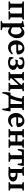

<svg xmlns="http://www.w3.org/2000/svg" viewBox="2452 -2961 743 5687"><g transform="rotate(90 2823.5 -117.5)"><path d="M314 0V-35.6Q378.4 -48.3 378.4 -64.5V-395.5H205.1V-65.4Q205.1 -59.6 219.7 -51Q234.4 -42.5 270 -35.6V0H23.4V-35.6Q56.2 -42.5 72 -50.8Q87.9 -59.1 87.9 -65.4V-389.2Q87.9 -395.5 72.8 -403.8Q57.6 -412.1 23.4 -418.5V-454.1H560.5V-418.5Q527.3 -412.1 511.5 -403.8Q495.6 -395.5 495.6 -388.7V-65.4Q495.6 -59.6 510.3 -51Q524.9 -42.5 560.5 -35.6V0Z M920.9 14.6Q892.1 14.6 861.6 2Q831.1 -10.7 788.6 -40.5V168.5Q788.6 176.3 806.9 184.1Q825.2 191.9 871.1 198.7V234.4H606.9V198.7Q671.4 183.1 671.4 168.5V-336.4Q671.4 -360.8 668.2 -373.8Q665 -386.7 651.4 -392.3Q637.7 -397.9 606.9 -399.4V-433.6Q644 -438.5 668.9 -443.1Q693.8 -447.8 714.8 -453.9Q735.8 -460 760.7 -468.8L781.2 -448.2L785.6 -388.2Q839.8 -435.5 879.2 -452.1Q918.5 -468.8 946.3 -468.8Q990.7 -468.8 1028.1 -444.6Q1065.4 -420.4 1088.1 -370.6Q1110.8 -320.8 1110.8 -244.1Q1110.8 -195.8 1092.8 -149.9Q1074.7 -104 1045.9 -66.7Q1017.1 -29.3 983.9 -7.3Q950.7 14.6 920.9 14.6ZM887.7 -385.7Q876 -385.7 864 -381.8Q852.1 -377.9 834.7 -366.2Q817.4 -354.5 788.6 -331.1V-111.3Q823.2 -91.3 845.7 -81.8Q868.2 -72.3 884.3 -69.8Q900.4 -67.4 916 -67.4Q953.6 -67.4 977.3 -103.8Q1001 -140.1 1001 -208Q1001 -270.5 984.1 -309.6Q967.3 -348.6 941.4 -367.2Q915.5 -385.7 887.7 -385.7Z M1594.7 -268.6Q1585.9 -258.3 1564 -246.3Q1542 -234.4 1526.4 -228.5H1231.4L1232.4 -283.2H1459.5Q1470.7 -283.2 1474.4 -286.9Q1478 -290.5 1478 -300.8Q1478 -320.3 1470.5 -345.9Q1462.9 -371.6 1444.1 -390.9Q1425.3 -410.2 1392.1 -410.2Q1338.9 -410.2 1317.1 -363.5Q1295.4 -316.9 1295.4 -239.3Q1295.4 -165 1326.9 -116.2Q1358.4 -67.4 1418 -67.4Q1438.5 -67.4 1458 -71Q1477.5 -74.7 1502.9 -87.4Q1528.3 -100.1 1566.4 -126.5Q1572.8 -123 1581.3 -111.1Q1589.8 -99.1 1591.8 -95.2Q1546.4 -49.3 1512.7 -25.6Q1479 -2 1447.5 6.3Q1416 14.6 1377 14.6Q1321.3 14.6 1275.4 -14.2Q1229.5 -43 1201.9 -95Q1174.3 -147 1174.3 -215.8Q1174.3 -349.1 1274.9 -422.9Q1300.8 -441.9 1336.7 -455.3Q1372.6 -468.8 1409.7 -468.8Q1473.6 -468.8 1514.4 -440.4Q1555.2 -412.1 1575 -366.5Q1594.7 -320.8 1594.7 -268.6Z M2050.3 -142.1Q2050.3 -74.2 1991.9 -29.8Q1933.6 14.6 1820.8 14.6Q1774.9 14.6 1736.1 2.9Q1697.3 -8.8 1674.8 -21Q1670.9 -24.4 1669.9 -46.1Q1668.9 -67.9 1670.9 -95.7Q1672.9 -123.5 1678.2 -145.5L1713.9 -140.1Q1718.3 -89.8 1755.6 -65.7Q1793 -41.5 1838.4 -41.5Q1882.3 -41.5 1903.6 -65.4Q1924.8 -89.4 1924.8 -124.5Q1924.8 -172.4 1896 -192.4Q1867.2 -212.4 1833.5 -212.4Q1809.6 -212.4 1786.6 -204.6Q1763.7 -196.8 1754.9 -192.4L1742.7 -206.1L1770 -279.8Q1798.3 -268.1 1829.6 -268.1Q1870.1 -268.1 1891.6 -290.8Q1913.1 -313.5 1913.1 -341.8Q1913.1 -375.5 1887.5 -396.5Q1861.8 -417.5 1825.2 -417.5Q1781.2 -417.5 1756.8 -393.1Q1732.4 -368.7 1724.1 -314.9L1689 -312Q1685.1 -319.8 1682.6 -337.9Q1680.2 -356 1678.5 -376.2Q1676.8 -396.5 1676.8 -411.4Q1676.8 -426.3 1678.7 -427.2Q1753.4 -468.8 1847.2 -468.8Q1925.3 -468.8 1977.1 -442.6Q2028.8 -416.5 2028.8 -357.4Q2028.8 -319.8 2001.2 -292.7Q1973.6 -265.6 1937 -250.5Q1962.9 -246.6 1989 -232.9Q2015.1 -219.2 2032.7 -196.3Q2050.3 -173.3 2050.3 -142.1Z M2231 -9.8V-87.9L2521 -405.3V-326.7ZM2111.8 0V-35.6Q2144.5 -42.5 2160.4 -50.8Q2176.3 -59.1 2176.3 -65.4V-388.7Q2176.3 -394.5 2161.6 -403.3Q2147 -412.1 2111.8 -418.5V-454.1H2361.8V-418.5Q2293.5 -404.8 2293.5 -388.7V-65.4Q2293.5 -59.6 2309.8 -51Q2326.2 -42.5 2361.8 -35.6V0ZM2431.6 0V-35.6Q2464.4 -42.5 2480.2 -50.8Q2496.1 -59.1 2496.1 -65.4V-388.7Q2496.1 -394.5 2481.4 -403.3Q2466.8 -412.1 2431.6 -418.5V-454.1H2681.6V-418.5Q2613.3 -404.8 2613.3 -388.7V-65.4Q2613.3 -59.6 2629.6 -51Q2646 -42.5 2681.6 -35.6V0Z M3262.7 -58.6 3278.8 -45.4Q3277.3 -19.5 3272 14.2Q3266.6 47.9 3260 81.5Q3253.4 115.2 3246.6 143.1Q3239.7 170.9 3234.9 185.5H3197.3Q3199.2 141.1 3194.6 98.4Q3189.9 55.7 3180.2 27.8Q3170.4 0 3157.2 0H2835.9Q2814.5 0 2789.1 48.3Q2763.7 96.7 2744.1 185.5H2706.5Q2706.5 160.6 2708 125.2Q2709.5 89.8 2711.7 53Q2713.9 16.1 2716.8 -13.9Q2719.7 -43.9 2723.6 -58.6H2795.4Q2835 -136.2 2861.8 -219.2Q2888.7 -302.2 2897.5 -388.7Q2896.5 -395 2876 -403.6Q2855.5 -412.1 2823.7 -418.5V-454.1H3242.2V-418.5Q3209.5 -412.1 3193.6 -403.8Q3177.7 -395.5 3177.7 -388.7V-58.6ZM3060.5 -58.6V-395.5H2993.7Q2981.9 -302.7 2959 -219.5Q2936 -136.2 2906.7 -58.6Z M3747.1 -268.6Q3738.3 -258.3 3716.3 -246.3Q3694.3 -234.4 3678.7 -228.5H3383.8L3384.8 -283.2H3611.8Q3623 -283.2 3626.7 -286.9Q3630.4 -290.5 3630.4 -300.8Q3630.4 -320.3 3622.8 -345.9Q3615.2 -371.6 3596.4 -390.9Q3577.6 -410.2 3544.4 -410.2Q3491.2 -410.2 3469.5 -363.5Q3447.8 -316.9 3447.8 -239.3Q3447.8 -165 3479.2 -116.2Q3510.7 -67.4 3570.3 -67.4Q3590.8 -67.4 3610.4 -71Q3629.9 -74.7 3655.3 -87.4Q3680.7 -100.1 3718.8 -126.5Q3725.1 -123 3733.6 -111.1Q3742.2 -99.1 3744.1 -95.2Q3698.7 -49.3 3665 -25.6Q3631.3 -2 3599.9 6.3Q3568.4 14.6 3529.3 14.6Q3473.6 14.6 3427.7 -14.2Q3381.8 -43 3354.2 -95Q3326.7 -147 3326.7 -215.8Q3326.7 -349.1 3427.2 -422.9Q3453.1 -441.9 3489 -455.3Q3524.9 -468.8 3562 -468.8Q3626 -468.8 3666.7 -440.4Q3707.5 -412.1 3727.3 -366.5Q3747.1 -320.8 3747.1 -268.6Z M3921.4 -202.6V-261.2H4223.1V-202.6ZM3802.2 0V-35.6Q3835 -42.5 3850.8 -50.8Q3866.7 -59.1 3866.7 -65.4V-388.7Q3866.7 -394.5 3852.1 -403.3Q3837.4 -412.1 3802.2 -418.5V-454.1H4052.2V-418.5Q3983.9 -404.8 3983.9 -388.7V-65.4Q3983.9 -59.6 4000.2 -51Q4016.6 -42.5 4052.2 -35.6V0ZM4107.4 0V-35.6Q4140.1 -42.5 4156 -50.8Q4171.9 -59.1 4171.9 -65.4V-388.7Q4171.9 -394.5 4157.2 -403.3Q4142.6 -412.1 4107.4 -418.5V-454.1H4357.4V-418.5Q4289.1 -404.8 4289.1 -388.7V-65.4Q4289.1 -59.6 4305.4 -51Q4321.8 -42.5 4357.4 -35.6V0Z M4895.5 -441.9Q4895 -426.8 4891.4 -402.3Q4887.7 -377.9 4882.8 -351.1Q4877.9 -324.2 4873.5 -302Q4869.1 -279.8 4866.2 -269.5H4828.6Q4826.7 -300.3 4823 -329.3Q4819.3 -358.4 4812.7 -377Q4806.2 -395.5 4795.9 -395.5H4642.6L4654.3 -454.1H4878.9ZM4494.1 -395.5Q4478.5 -395.5 4460.2 -361.6Q4441.9 -327.6 4430.2 -274.4H4392.6Q4392.6 -285.2 4393.8 -308.3Q4395 -331.5 4397.5 -359.9Q4399.9 -388.2 4402.6 -413.6Q4405.3 -439 4408.2 -454.1H4653.8L4616.7 -395.5ZM4498 0V-35.6Q4531.2 -42.5 4554.4 -51.3Q4577.6 -60.1 4577.6 -70.3V-408.2Q4577.6 -414.1 4563 -416Q4548.3 -418 4512.7 -418.5V-454.1H4759.3V-418.5Q4726.6 -418 4710.7 -416.5Q4694.8 -415 4694.8 -408.2V-70.3Q4694.8 -61 4716.6 -51.8Q4738.3 -42.5 4773.9 -35.6V0Z M4921.4 0V-35.6Q4950.7 -41 4968.3 -49.8Q4985.8 -58.6 4985.8 -63V-386.7Q4985.8 -397 4967 -405.3Q4948.2 -413.6 4921.4 -418.5V-454.1H5186.5V-418.5Q5138.2 -411.1 5120.6 -403.8Q5103 -396.5 5103 -386.7V-44.4Q5103 -36.1 5157.7 -30.3V0ZM5130.4 4.9Q5097.2 4.9 5051.5 3.4Q5005.9 2 4964.4 0L5103 -63.5Q5111.3 -57.1 5120.1 -54Q5128.9 -50.8 5147.5 -50.8Q5182.1 -50.8 5205.8 -67.9Q5229.5 -85 5229.5 -127Q5229.5 -212.4 5129.4 -212.4Q5102.5 -212.4 5081.5 -210Q5060.5 -207.5 5044.9 -204.1L5041 -251.5Q5061.5 -256.8 5088.1 -260.3Q5114.7 -263.7 5145 -263.7Q5244.1 -263.7 5300.5 -229Q5356.9 -194.3 5356.9 -134.3Q5356.9 -72.3 5296.4 -33.7Q5235.8 4.9 5130.4 4.9ZM5377.4 0V-35.6Q5410.6 -42.5 5426.5 -50.8Q5442.4 -59.1 5442.4 -65.4V-388.7Q5442.4 -394.5 5427.7 -403.3Q5413.1 -412.1 5377.4 -418.5V-454.1H5624V-418.5Q5591.3 -412.1 5575.4 -403.8Q5559.6 -395.5 5559.6 -388.7V-65.4Q5559.6 -59.6 5574 -51Q5588.4 -42.5 5624 -35.6V0Z"/></g></svg>

Font: Gentium Plus
Style: Bold
Weight: 700
Designer: Victor Gaultney, Annie Olsen, Iska Routamaa, Becca Hirsbrunner
Foundry: SIL International
Version: Version 6.101